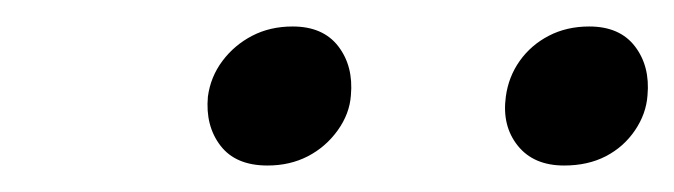

<svg xmlns="http://www.w3.org/2000/svg" viewBox="-20 -756 509 145"><path d="M182 -631Q158 -631 146.5 -646Q135 -661 137 -683Q139 -698 148 -710Q157 -722 170.5 -729Q184 -736 201 -736Q224 -736 235.5 -721Q247 -706 245 -684Q244 -670 235 -657.5Q226 -645 212.5 -638Q199 -631 182 -631ZM406 -631Q383 -631 371 -646Q359 -661 362 -683Q364 -698 372.5 -710Q381 -722 394.5 -729Q408 -736 425 -736Q448 -736 459.5 -721Q471 -706 469 -684Q468 -670 459.5 -657.5Q451 -645 437.5 -638Q424 -631 406 -631Z"/></svg>

Font: REM Light
Style: Italic
Weight: 300
Italic angle: -11°
Designer: Octavio Pardo
Foundry: Ashler Design
Version: Version 1.005;gftools[0.9.28]